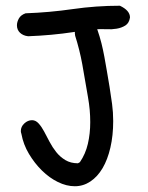

<svg xmlns="http://www.w3.org/2000/svg" viewBox="-20 -604 517 670"><path d="M242.2 -479.5Q241.2 -484.4 241.2 -487.8Q241.2 -491.2 241.2 -493.2Q240.2 -492.2 237.3 -492.2Q160.2 -480.5 78.1 -477.5Q60.5 -479.5 49.8 -489.7Q39.1 -500 39.1 -515.6Q39.1 -527.3 45.9 -539.6Q52.7 -551.8 69.3 -557.6Q152.3 -560.5 233.9 -572.3Q315.4 -584 398.4 -584Q433.6 -567.4 433.6 -543Q430.7 -523.4 417.5 -515.1Q404.3 -506.8 387.2 -503.9Q370.1 -501 351.6 -502Q333 -502.9 319.3 -502Q328.1 -476.6 334 -453.1Q339.8 -429.7 344.2 -405.8Q348.6 -381.8 353 -356Q357.4 -330.1 362.3 -300.8Q367.2 -270.5 371.1 -241.2Q375 -211.9 375 -181.6Q375 -130.9 365.2 -88.9Q355.5 -46.9 337.9 -17.1Q320.3 12.7 295.4 29.3Q270.5 45.9 241.2 45.9Q211.9 45.9 182.1 31.2Q152.3 16.6 126.5 -8.8Q100.6 -34.2 81.1 -66.9Q61.5 -99.6 54.7 -136.7Q52.7 -142.6 52.7 -146.5Q52.7 -162.1 64.9 -173.3Q77.1 -184.6 91.8 -184.6Q104.5 -184.6 114.7 -173.3Q125 -162.1 133.8 -145.5Q142.6 -128.9 152.8 -109.4Q163.1 -89.8 176.3 -73.2Q189.5 -56.6 208 -45.4Q226.6 -34.2 252 -34.2L258.8 -38.1Q278.3 -66.4 286.6 -102.1Q294.9 -137.7 294.9 -177.7Q294.9 -199.2 293 -220.7Q291 -242.2 287.1 -264.6Q276.4 -329.1 267.1 -379.9Q257.8 -430.7 242.2 -479.5Z"/></svg>

Font: Single Day
Style: Regular
Weight: 400
Designer: DXKorea
Foundry: DXKorea
Version: Version 1.00